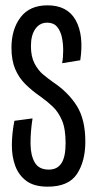

<svg xmlns="http://www.w3.org/2000/svg" viewBox="-20 -690 357 720"><path d="M159 10Q108 10 79 -11.5Q50 -33 37 -68.5Q24 -104 24.5 -148Q25 -192 34 -237L102 -246Q94 -194 94.5 -150.5Q95 -107 110.5 -80.5Q126 -54 163 -54Q195 -54 210.5 -78Q226 -102 226 -153Q226 -207 212.5 -238.5Q199 -270 178 -290Q157 -310 133 -327Q101 -349 76 -373.5Q51 -398 37 -431Q23 -464 23 -511Q23 -580 57 -625Q91 -670 158 -670Q233 -670 264 -614Q295 -558 281 -464L213 -453Q217 -475 217 -501Q217 -527 212 -550.5Q207 -574 194 -589.5Q181 -605 157 -605Q129 -605 112.5 -581.5Q96 -558 96 -517Q96 -478 109.5 -452Q123 -426 142.5 -410Q162 -394 179 -382Q236 -344 268 -293Q300 -242 300 -159Q300 -85 268.5 -37.5Q237 10 159 10Z"/></svg>

Font: Bricolage Grotesque 48pt Condensed Light
Style: Regular
Weight: 300
Width: 3
Designer: Mathieu Triay
Foundry: Atelier Triay
Version: Version 1.000; ttfautohint (v1.8.4.7-5d5b);gftools[0.9.32]